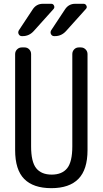

<svg xmlns="http://www.w3.org/2000/svg" viewBox="-20 -980 540 1010"><path d="M375 -960H419.9Q429.7 -960 434.6 -950.2Q439.5 -940.4 431.6 -932.6L328.1 -817.4Q303.7 -790 269.5 -790H264.6Q253.9 -790 248.5 -799.8Q243.2 -809.6 249 -820.3L321.3 -929.7Q340.8 -960 375 -960ZM250 -960Q259.8 -960 264.2 -950.2Q268.6 -940.4 261.7 -932.6L158.2 -817.4Q133.8 -790 99.6 -790H94.7Q84 -790 78.6 -799.8Q73.2 -809.6 79.1 -820.3L151.4 -929.7Q170.9 -960 205.1 -960ZM59.6 -190.4V-695.3Q59.6 -710 69.8 -720.2Q80.1 -730.5 94.7 -730.5H109.4Q124 -730.5 133.8 -720.2Q143.6 -710 143.6 -695.3V-210Q143.6 -128.9 170.4 -95.2Q197.3 -61.5 252 -61.5Q306.6 -61.5 333.5 -95.2Q360.4 -128.9 360.4 -210V-695.3Q360.4 -710 370.1 -720.2Q379.9 -730.5 394.5 -730.5H405.3Q419.9 -730.5 430.2 -720.2Q440.4 -710 440.4 -695.3V-190.4Q440.4 -87.9 392.6 -39.1Q344.7 9.8 250 9.8Q155.3 9.8 107.4 -38.6Q59.6 -86.9 59.6 -190.4Z"/></svg>

Font: Rounded-L Mgen+ 2m regular
Style: Regular
Weight: 400
Designer: [Source Han Sans]
Ryoko NISHIZUKA  (kana & ideographs); Paul D. Hunt (Latin, Greek & Cyrillic); Wenlong ZHANG  (bopomofo
Version: Version 1.059.20150602